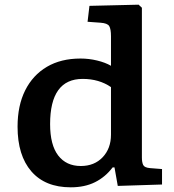

<svg xmlns="http://www.w3.org/2000/svg" viewBox="-20 -786 741 820"><path d="M282 14Q173 14 114 -54Q55 -122 55 -245Q55 -335 87.5 -400Q120 -465 180 -500.5Q240 -536 324 -536Q360 -536 395 -527.5Q430 -519 454 -505V-631Q454 -662 446.5 -674.5Q439 -687 409 -689L354 -693L362 -761L572 -766L586 -753V-113Q586 -93 591.5 -81.5Q597 -70 621 -68L672 -64V2L483 8L469 -71H461Q430 -30 386 -8Q342 14 282 14ZM325 -77Q383 -77 418.5 -114.5Q454 -152 454 -211V-414Q403 -449 333 -449Q194 -449 194 -256Q194 -167 228.5 -122Q263 -77 325 -77Z"/></svg>

Font: Literata 7pt SemiBold
Style: Regular
Weight: 600
Designer: Latin by Veronika Burian and Jose Scaglione. Greek by Irene Vlachou. Cyrillic by Vera Evstafieva.
Foundry: TypeTogether
Version: Version 3.002